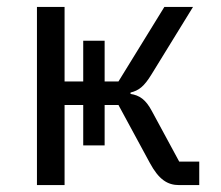

<svg xmlns="http://www.w3.org/2000/svg" viewBox="-20 -536 640 556"><path d="M221 -115H283V-232H323L414 -64C440 -16 465 0 499 0H557V-68H499L420 -214C402 -248 384 -260 358 -264V-268C382 -274 397 -285 419 -321L539 -516H456L323 -300H283V-418H221V-300H167V-516H87V0H167V-232H221Z"/></svg>

Font: IBM Plex Mono
Style: Regular
Weight: 400
Monospace: yes
Designer: Mike Abbink, Paul van der Laan, Pieter van Rosmalen
Foundry: Bold Monday
Version: Version 2.004